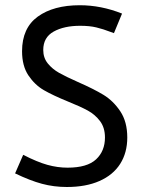

<svg xmlns="http://www.w3.org/2000/svg" viewBox="-20 -727 571 752"><path d="M39.1 -47.9 70.8 -120.6Q126 -92.3 165.8 -81.3Q205.6 -70.3 244.6 -70.3Q321.3 -70.3 356.2 -102.8Q391.1 -135.3 391.1 -188.5Q391.1 -227.1 371.8 -252.7Q352.5 -278.3 324 -293.9Q295.4 -309.6 245.6 -329.6Q187 -353.5 151.6 -374Q116.2 -394.5 91.3 -431.6Q66.4 -468.8 66.4 -526.4Q66.4 -617.2 127.9 -661.9Q189.5 -706.5 292.5 -706.5Q376 -706.5 458 -673.8L426.3 -597.2L414.1 -601.6Q383.8 -613.3 357.4 -619.6Q331.1 -626 293.9 -626Q231 -626 190.2 -603.3Q149.4 -580.6 149.4 -531.2Q149.4 -500.5 167.2 -478.5Q185.1 -456.5 211.4 -441.7Q237.8 -426.8 285.2 -405.8Q346.7 -378.9 385.3 -355.5Q423.8 -332 451.2 -291Q478.5 -250 478.5 -188.5Q478.5 -128.9 450.7 -85.2Q422.9 -41.5 369.6 -18.1Q316.4 5.4 241.7 5.4Q190.9 5.4 144.5 -7.1Q98.1 -19.5 39.1 -47.9Z"/></svg>

Font: Selawik
Style: Regular
Weight: 400
Designer: Aaron Bell
Foundry: Microsoft Corporation
Version: Version 1.01